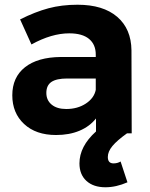

<svg xmlns="http://www.w3.org/2000/svg" viewBox="-20 -564 636 812"><path d="M490 119 519 207Q471 228 426 228Q375 228 345.5 201Q316 174 316 127Q316 55 386 -8V-63Q359 -29 316 -11Q273 7 217 7Q132 7 82 -39.5Q32 -86 32 -161Q32 -237 85.5 -279.5Q139 -322 237 -323H385V-333Q385 -376 356.5 -399.5Q328 -423 273 -423Q198 -423 113 -376L65 -482Q129 -514 185 -529Q241 -544 308 -544Q416 -544 475.5 -493Q535 -442 536 -351L537 0H517Q475 30 455.5 53.5Q436 77 436 100Q436 127 460 127Q477 127 490 119ZM385 -184V-232H264Q219 -232 197.5 -217.5Q176 -203 176 -171Q176 -140 198.5 -121.5Q221 -103 260 -103Q308 -103 343 -126Q378 -149 385 -184Z"/></svg>

Font: Montserrat SemiBold
Style: Regular
Weight: 600
Designer: Julieta Ulanovsky
Foundry: Julieta Ulanovsky
Version: Version 6.001